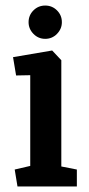

<svg xmlns="http://www.w3.org/2000/svg" viewBox="-20 -672 322 692"><path d="M43 0 33 -61 89 -74V-401L38 -400L27 -466L168 -490L201 -455V-72L257 -61V0ZM143 -532Q118 -532 100.5 -550Q83 -568 83 -592Q83 -617 100.5 -634.5Q118 -652 143 -652Q168 -652 185.5 -634.5Q203 -617 203 -592Q203 -568 185.5 -550Q168 -532 143 -532Z"/></svg>

Font: Kreon SemiBold
Style: Regular
Weight: 600
Designer: Julia Petretta
Foundry: Julia Petretta and Eli Heuer
Version: Version 2.002